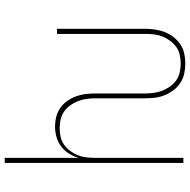

<svg xmlns="http://www.w3.org/2000/svg" viewBox="-16 -758 783 790"><g transform="rotate(-90 375.0 -363.5)"><path d="M508 8Q487 8 466.5 3.5Q446 -1 428.5 -12.5Q411 -24 398.5 -40.5Q386 -57 378 -76.5Q370 -96 367.5 -116.5Q365 -137 365 -158V-363Q365 -381 362.5 -399Q360 -417 353.5 -433.5Q347 -450 336.5 -465Q326 -480 311 -490.5Q296 -501 278 -505Q260 -509 242 -509Q224 -509 206 -505Q188 -501 173.5 -490.5Q159 -480 148 -465Q137 -450 130.5 -433.5Q124 -417 122 -399Q120 -381 120 -363V0H99V-735H120V-431Q126 -452 137.5 -470.5Q149 -489 166.5 -502.5Q184 -516 205.5 -522Q227 -528 248 -528Q269 -528 289 -523Q309 -518 325.5 -506.5Q342 -495 354 -478Q366 -461 373 -442Q380 -423 382.5 -403Q385 -383 385 -363V-158Q385 -139 387.5 -121Q390 -103 396.5 -86.5Q403 -70 413.5 -55Q424 -40 439 -29.5Q454 -19 472 -15Q490 -11 508 -11Q526 -11 544 -15Q562 -19 576.5 -29.5Q591 -40 602 -55Q613 -70 619.5 -86.5Q626 -103 628 -121Q630 -139 630 -158V-520H651V-158Q651 -137 648 -116.5Q645 -96 637.5 -76.5Q630 -57 617 -40.5Q604 -24 587 -12.5Q570 -1 549.5 3.5Q529 8 508 8Z"/></g></svg>

Font: Zed Sans Thin Extended
Style: Regular
Weight: 100
Width: 7
Designer: Belleve Invis
Foundry: Belleve Invis
Version: Version 1.0.0; ttfautohint (v1.8.4)